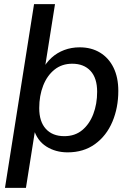

<svg xmlns="http://www.w3.org/2000/svg" viewBox="-20 -725 631 925"><path d="M4 180 144 -705H245L195 -390L184 -389Q202 -423 228.5 -447Q255 -471 289.5 -484Q324 -497 364 -497Q420 -497 462 -471.5Q504 -446 527 -399Q550 -352 550 -287Q550 -206 521.5 -138.5Q493 -71 438 -31Q383 9 306 9Q248 9 203.5 -19Q159 -47 142 -104H150L105 180ZM290 -69Q341 -69 376 -98Q411 -127 429.5 -175.5Q448 -224 448 -283Q448 -349 416 -383.5Q384 -418 328 -418Q278 -418 242.5 -389.5Q207 -361 188 -312.5Q169 -264 169 -204Q169 -139 201 -104Q233 -69 290 -69Z"/></svg>

Font: Nunito Sans 12pt ExtraLight 12pt SemiBold
Style: Italic
Weight: 600
Italic angle: -9°
Version: Version 3.101;gftools[0.9.27]